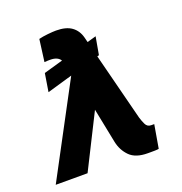

<svg xmlns="http://www.w3.org/2000/svg" viewBox="-137 -881 955 1010"><g transform="rotate(-20 340.5 -376.0)"><path d="M471.9 -662.6 454.2 -562.9 444.2 -560 540.5 -182.2Q546.2 -163 555.6 -142.9Q565 -122.9 586.6 -122.9H603.7L581.3 7.5Q571.7 9.2 559.5 9.4Q547.2 9.6 532.7 9.6Q529.5 9.6 526.3 9.6Q523.1 9.6 519.9 9.6Q452.1 9.6 419 -23.8Q386 -57.2 375.7 -105.5L336.6 -300.4L185.7 0H7.5L280.5 -512.1L138.5 -470.9L154.8 -572.4L262.1 -603Q246.8 -628.2 204.9 -628.2Q198.5 -628.2 191.1 -628Q183.6 -627.8 172.6 -626.8L188.9 -750.7Q209.5 -756 239 -759.1Q268.5 -762.1 286.2 -762.1Q342 -762.1 373 -739.7Q404.1 -717.3 414.8 -676.5L421.9 -648.4Z"/></g></svg>

Font: Inter UI Extra Bold
Style: Italic
Weight: 800
Italic angle: 9.39999°
Designer: Rasmus Andersson
Foundry: rsms
Version: 3.2;8d6f07862